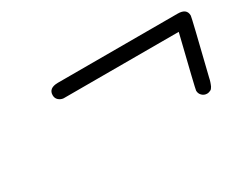

<svg xmlns="http://www.w3.org/2000/svg" viewBox="-53 -569 874 706"><g transform="rotate(-30 384.0 -215.5)"><path d="M174.8 -339.8Q174.8 -369.6 213.9 -370.1H723.1Q761.2 -370.1 761.2 -339.8Q761.2 -333 705.1 -106.9Q705.1 -106 703.6 -100.1Q702.1 -94.2 701.2 -92Q700.2 -89.8 698.5 -84.5Q696.8 -79.1 695.3 -76.7Q693.8 -74.2 691.4 -70.6Q689 -66.9 686 -65.4Q683.1 -64 679 -62.5Q674.8 -61 669.9 -61Q657.7 -61 648.9 -69.6Q640.1 -78.1 640.1 -90.8Q640.1 -96.7 692.9 -310.1H204.1Q192.9 -311 183.8 -318.8Q174.8 -326.7 174.8 -339.8Z"/></g></svg>

Font: CMU Serif
Style: BoldItalic
Weight: 700
Italic angle: -14.04°
Version: Version 0.7.0